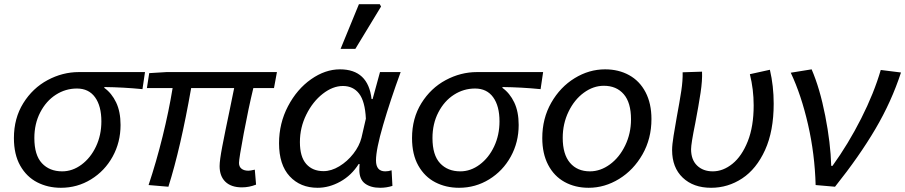

<svg xmlns="http://www.w3.org/2000/svg" viewBox="-20 -878 4295 911"><path d="M46 -223Q46 -317 90.5 -388.5Q135 -460 206 -498Q277 -536 354 -536H668L656 -455Q565 -464 475 -465V-461Q510 -436 531 -392Q552 -348 552 -285Q552 -203 514.5 -135Q477 -67 412 -27Q347 13 269 13Q207 13 156.5 -13Q106 -39 76 -92Q46 -145 46 -223ZM461 -302Q461 -375 431 -416.5Q401 -458 345 -458Q291 -458 245 -428.5Q199 -399 171 -345Q143 -291 143 -223Q143 -142 179 -103.5Q215 -65 275 -65Q324 -65 367 -97Q410 -129 435.5 -183Q461 -237 461 -302Z M1022 -90Q1022 -117 1034.5 -182.5Q1047 -248 1071 -362L1091 -460H887Q837 -175 779 8L685 0Q722 -111 751.5 -230.5Q781 -350 799 -460H677L688 -531L770 -536H1294L1280 -460H1182Q1159 -365 1136.5 -245Q1114 -125 1114 -105Q1114 -87 1126 -77.5Q1138 -68 1159 -68Q1167 -68 1189 -73L1195 -2Q1162 11 1128 11Q1077 11 1049.5 -15.5Q1022 -42 1022 -90Z M1304 -198Q1304 -293 1346.5 -374Q1389 -455 1456 -502Q1523 -549 1593 -549Q1727 -549 1743 -408H1748L1783 -536H1881Q1832 -402 1798 -285.5Q1764 -169 1764 -117Q1764 -65 1808 -65Q1823 -65 1838 -70L1842 4Q1814 13 1784 13Q1739 13 1712 -7Q1685 -27 1685 -72L1686 -100H1682Q1648 -46 1595 -16.5Q1542 13 1487 13Q1405 13 1354.5 -41.5Q1304 -96 1304 -198ZM1695 -224 1716 -315Q1712 -397 1684 -433.5Q1656 -470 1607 -470Q1559 -470 1511.5 -433Q1464 -396 1433.5 -334.5Q1403 -273 1403 -204Q1403 -134 1433 -100Q1463 -66 1515 -66Q1552 -66 1590 -89Q1628 -112 1656.5 -148.5Q1685 -185 1695 -224ZM1683 -858H1782L1788 -847L1666 -646H1596Z M1935 -223Q1935 -317 1979.5 -388.5Q2024 -460 2095 -498Q2166 -536 2243 -536H2557L2545 -455Q2454 -464 2364 -465V-461Q2399 -436 2420 -392Q2441 -348 2441 -285Q2441 -203 2403.5 -135Q2366 -67 2301 -27Q2236 13 2158 13Q2096 13 2045.5 -13Q1995 -39 1965 -92Q1935 -145 1935 -223ZM2350 -302Q2350 -375 2320 -416.5Q2290 -458 2234 -458Q2180 -458 2134 -428.5Q2088 -399 2060 -345Q2032 -291 2032 -223Q2032 -142 2068 -103.5Q2104 -65 2164 -65Q2213 -65 2256 -97Q2299 -129 2324.5 -183Q2350 -237 2350 -302Z M2553 -223Q2553 -316 2595.5 -390.5Q2638 -465 2706.5 -507Q2775 -549 2851 -549Q2915 -549 2965 -521.5Q3015 -494 3043 -440.5Q3071 -387 3071 -313Q3071 -220 3028.5 -145.5Q2986 -71 2917.5 -29Q2849 13 2773 13Q2709 13 2659 -14.5Q2609 -42 2581 -95.5Q2553 -149 2553 -223ZM2974 -312Q2974 -391 2939.5 -431Q2905 -471 2845 -471Q2795 -471 2750 -438Q2705 -405 2677.5 -348Q2650 -291 2650 -224Q2650 -146 2684.5 -105.5Q2719 -65 2779 -65Q2829 -65 2874 -98Q2919 -131 2946.5 -188Q2974 -245 2974 -312Z M3169 -166Q3169 -191 3176 -234Q3183 -277 3191 -322Q3205 -397 3212.5 -446.5Q3220 -496 3219 -535L3311 -538Q3313 -497 3304 -437.5Q3295 -378 3279 -294Q3259 -196 3259 -170Q3259 -120 3287.5 -92.5Q3316 -65 3362 -65Q3411 -65 3455.5 -101Q3500 -137 3528 -207.5Q3556 -278 3556 -378Q3556 -454 3538 -526L3633 -547Q3651 -470 3651 -386Q3651 -256 3610 -166Q3569 -76 3501.5 -31.5Q3434 13 3354 13Q3270 13 3219.5 -35Q3169 -83 3169 -166Z M3732 -533 3831 -549Q3870 -459 3895.5 -329Q3921 -199 3924 -91H3930Q4005 -195 4066 -315.5Q4127 -436 4159 -546L4255 -534Q4210 -396 4133.5 -266Q4057 -136 3942 8L3850 0Q3846 -147 3814 -287Q3782 -427 3732 -533Z"/></svg>

Font: Nebula Sans Medium
Style: Regular
Weight: 500
Italic angle: -9°
Designer: Paul D. Hunt for Adobe (as Source Sans)
Foundry: Nebula Entertainment & Broadcasting LLC
Version: Version 1.010